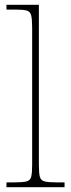

<svg xmlns="http://www.w3.org/2000/svg" viewBox="-20 -780 296 800"><path d="M7 0V-20H37Q74 -20 90 -24Q106 -28 110 -43.5Q114 -59 114 -94V-662Q114 -699 110 -715.5Q106 -732 91.5 -736Q77 -740 47 -740H7V-760H142V-94Q142 -59 146 -43.5Q150 -28 166.5 -24Q183 -20 219 -20H249V0Z"/></svg>

Font: Noto Serif Khmer Thin
Style: Regular
Weight: 250
Version: Version 2.003